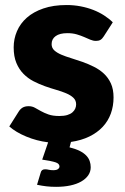

<svg xmlns="http://www.w3.org/2000/svg" viewBox="-20 -546 486 744"><path d="M382 -405Q376 -395.5 369.2 -391.5Q362.5 -387.5 352 -387.5Q341 -387.5 330 -392.2Q319 -397 306.2 -402.5Q293.5 -408 277.5 -412.8Q261.5 -417.5 241 -417.5Q211.5 -417.5 195.8 -406.2Q180 -395 180 -375Q180 -360.5 190.2 -351Q200.5 -341.5 217.5 -334.2Q234.5 -327 256 -320.5Q277.5 -314 300 -306Q322.5 -298 344 -287.2Q365.5 -276.5 382.5 -260.8Q399.5 -245 409.8 -222.5Q420 -200 420 -168.5Q420 -135 409.5 -106Q399 -77 378 -54.5Q357 -32 326.2 -17Q295.5 -2 255 4L249.5 25Q273.5 31 289.2 39Q305 47 314.2 56.8Q323.5 66.5 327.5 78Q331.5 89.5 331.5 102Q331.5 119.5 321.8 133.5Q312 147.5 294.5 157.5Q277 167.5 252.2 172.8Q227.5 178 197.5 178Q177 178 159.8 176Q142.5 174 123.5 170L137.5 123.5Q140.5 110 154.5 110Q162 110 169 111.8Q176 113.5 186.5 113.5Q199.5 113.5 205 109Q210.5 104.5 210.5 99Q210.5 88 195.2 83Q180 78 143.5 72.5L166.5 5.5Q122 0 81.8 -16.8Q41.5 -33.5 16 -56L52 -113Q58 -123 67.2 -128.8Q76.5 -134.5 91 -134.5Q104.5 -134.5 115.2 -128.5Q126 -122.5 138.5 -115.5Q151 -108.5 167.8 -102.5Q184.5 -96.5 210 -96.5Q228 -96.5 240.5 -100.2Q253 -104 260.5 -110.5Q268 -117 271.5 -125Q275 -133 275 -141.5Q275 -157 264.5 -167Q254 -177 237 -184.2Q220 -191.5 198.2 -197.8Q176.5 -204 154 -212Q131.5 -220 109.8 -231.2Q88 -242.5 71 -259.8Q54 -277 43.5 -302Q33 -327 33 -362.5Q33 -395.5 45.8 -425.2Q58.5 -455 84 -477.5Q109.5 -500 148 -513.2Q186.5 -526.5 238 -526.5Q266 -526.5 292.2 -521.5Q318.5 -516.5 341.5 -507.5Q364.5 -498.5 383.5 -486.2Q402.5 -474 417 -459.5Z"/></svg>

Font: Lato ExtraBold
Style: Regular
Weight: 800
Designer: Lukasz Dziedzic with Adam Twardoch and Botio Nikoltchev
Foundry: tyPoland Lukasz Dziedzic
Version: Version 2.015; 2015-08-06; http://www.latofonts.com/